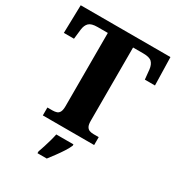

<svg xmlns="http://www.w3.org/2000/svg" viewBox="-216 -846 1102 1199"><g transform="rotate(30 334.5 -246.5)"><path d="M150 0V-57H187Q204 -57 217 -61.5Q230 -66 237 -80Q244 -94 244 -122V-649H170Q126 -649 108.5 -632Q91 -615 87 -582L79 -512H6L11 -714H658L663 -512H590L583 -582Q579 -615 562 -632Q545 -649 500 -649H426V-120Q426 -93 433.5 -79.5Q441 -66 454 -61.5Q467 -57 483 -57H520V0ZM239 208Q246 189 254.5 162.5Q263 136 270.5 109Q278 82 282 61H406V71Q397 92 380 118.5Q363 145 343 172Q323 199 306 221H239Z"/></g></svg>

Font: Noto Serif Thai ExtraBold
Style: Regular
Weight: 800
Version: Version 2.001